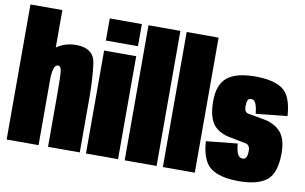

<svg xmlns="http://www.w3.org/2000/svg" viewBox="-80 -940 1748 1099"><g transform="rotate(10 794.5 -390.5)"><path d="M14 0H199.5V-785H14ZM254.5 0H439V-316.5Q439 -424.5 427.5 -513.2Q416 -602 312.5 -602Q223.5 -602 165.5 -536.5Q107.5 -471 107.5 -371L198.5 -358Q198.5 -415.5 206.2 -442Q214 -468.5 230.5 -468.5Q245.5 -468.5 250 -444.5Q254.5 -420.5 254.5 -312.5Z M475 0H661.5V-598.5H475ZM475 -785V-656.5H661.5V-785Z M700 0H885.5V-785H700Z M922 0H1107.5V-785H922Z M1362.5 4Q1475 4 1526.2 -38.8Q1577.5 -81.5 1577.5 -196Q1577.5 -281 1539.5 -321Q1501.5 -361 1434 -371Q1376.5 -382 1352 -385.5Q1327.5 -389 1327.5 -424.5Q1327.5 -446.5 1332.5 -459Q1337.5 -471.5 1353.5 -471.5Q1370.5 -471.5 1379.8 -450.5Q1389 -429.5 1392 -392.5L1574 -411Q1567 -526 1514.5 -564.2Q1462 -602.5 1354 -602.5Q1244 -602.5 1192 -561Q1140 -519.5 1140 -422.5Q1140 -332 1172.8 -288.5Q1205.5 -245 1278.5 -233Q1339 -222 1364.5 -216.2Q1390 -210.5 1390 -177Q1390 -152 1383.8 -139.5Q1377.5 -127 1362.5 -127Q1343.5 -127 1333.8 -146.2Q1324 -165.5 1320.5 -207L1138.5 -188.5Q1146.5 -74 1200.5 -35Q1254.5 4 1362.5 4Z"/></g></svg>

Font: Anybody ExtraCondensed Black
Style: Regular
Weight: 900
Width: 2
Version: Version 1.113;gftools[0.9.25]